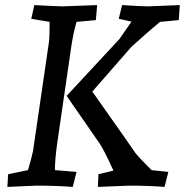

<svg xmlns="http://www.w3.org/2000/svg" viewBox="-20 -730 727 755"><path d="M642 -54 627 5Q567 0 488 0L365 5L367 -45L426 -59Q390 -138 373 -164L242 -353L450 -577L497 -645L447 -656L460 -710Q541 -705 562 -705L687 -710L683 -651L609 -644Q562 -605 497 -546L343 -370Q353 -355 416.5 -265.5Q480 -176 512 -129Q524 -113 576 -61ZM362 -710 357 -651 281 -644Q267 -596 259 -538L205 -167Q196 -104 196 -61L281 -54L266 5Q202 0 123 0L9 5L12 -45L90 -61Q105 -111 110 -137L173 -568Q175 -585 175 -644L103 -656L115 -710Q206 -705 226 -705Z"/></svg>

Font: Andada SC
Style: Italic
Weight: 400
Italic angle: -8.29999°
Designer: Carolina Giovagnoli
Foundry: Carolina Giovagnoli
Version: Version 1.003